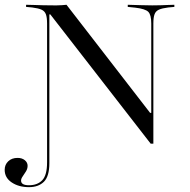

<svg xmlns="http://www.w3.org/2000/svg" viewBox="-64 -591 795 804"><path d="M566.9 10.5 146.8 -530.6H142.7V-201.6H133.1V-492.7Q133.1 -517.7 128.2 -531Q123.4 -544.4 110.1 -550.4Q96.8 -556.5 71 -559.7L45.2 -562.1V-571Q60.5 -571 78.2 -570.2Q96 -569.4 116.9 -569Q137.9 -568.5 162.1 -568.5H174.2Q186.3 -568.5 196.4 -569.4Q206.5 -570.2 214.5 -571L564.5 -118.5H569.4V-492.7Q569.4 -529 556.9 -541.5Q544.4 -554 502.4 -558.9L471 -562.1V-571Q496.8 -570.2 525.8 -569.4Q554.8 -568.5 573.4 -568.5Q591.9 -568.5 608.5 -569Q625 -569.4 639.5 -570.2Q654 -571 666.1 -571V-562.1L640.3 -559.7Q614.5 -556.5 601.2 -550.4Q587.9 -544.4 583.1 -531Q578.2 -517.7 578.2 -492.7V10.5ZM57.3 192.7Q14.5 192.7 -14.9 173Q-44.4 153.2 -44.4 120.2Q-44.4 98.4 -29.4 84.3Q-14.5 70.2 9.7 70.2Q28.2 70.2 39.9 79.8Q51.6 89.5 51.6 103.2Q51.6 115.3 44.8 126.6Q37.9 137.9 31 147.6Q24.2 157.3 24.2 165.3Q24.2 184.7 57.3 184.7Q92.7 184.7 112.9 163.7Q133.1 142.7 133.1 88.7V-201.6H142.7V91.9Q142.7 147.6 119.8 170.2Q96.8 192.7 57.3 192.7Z"/></svg>

Font: Playfair 144pt SemiExpanded Light
Style: Regular
Weight: 300
Width: 6
Designer: Claus Eggers Sørensen
Foundry: Claus Eggers Sørensen
Version: Version 2.203